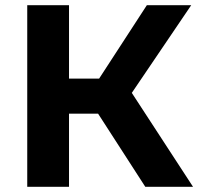

<svg xmlns="http://www.w3.org/2000/svg" viewBox="-20 -720 775 740"><path d="M358 -282H246V0H85V-700H246V-417H362L546 -700H717L488 -362L724 0H540Z"/></svg>

Font: CMG Sans
Style: Bold
Weight: 700
Designer: Julieta Ulanovsky
Foundry: Julieta Ulanovsky
Version: Version 7.200